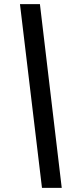

<svg xmlns="http://www.w3.org/2000/svg" viewBox="-20 -828 367 933"><path d="M184 85 77 -808H174L280 85Z"/></svg>

Font: Bitter Pro
Style: Bold Italic
Weight: 700
Italic angle: -9°
Designer: Sol Matas, and Bitter project Authors
Foundry: Sol Matas
Version: Version 1.010